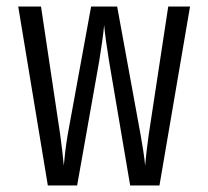

<svg xmlns="http://www.w3.org/2000/svg" viewBox="-20 -570 640 590"><path d="M127 0H217L285 -383C291 -420 298 -468 300 -493C302 -468 309 -420 315 -383L380 0H470L564 -550H497L437 -156C432 -122 428 -85 426 -61C424 -86 418 -122 412 -156L340 -550H260L188 -156C182 -121 178 -84 176 -61C174 -84 170 -121 165 -156L106 -550H36Z"/></svg>

Font: JetBrains Mono Light
Style: Regular
Weight: 336
Monospace: yes
Designer: Philipp Nurullin, Konstantin Bulenkov
Foundry: JetBrains
Version: Version 2.305